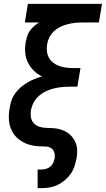

<svg xmlns="http://www.w3.org/2000/svg" viewBox="-20 -755 546 990"><path d="M174 215V119H194Q206 119 218 115.5Q230 112 240 103.5Q250 95 255 83Q260 71 262 60Q264 44 259.5 30Q255 16 243 8.5Q231 1 215.5 0.5Q200 0 185 -0.5Q170 -1 155 -3.5Q140 -6 126 -10.5Q112 -15 99.5 -22Q87 -29 75.5 -38Q64 -47 55.5 -58Q47 -69 40.5 -82Q34 -95 30.5 -109Q27 -123 26 -138Q25 -153 26 -168.5Q27 -184 30 -199Q33 -218 39.5 -237.5Q46 -257 58.5 -274Q71 -291 86.5 -304.5Q102 -318 120.5 -329Q139 -340 157.5 -347.5Q176 -355 196 -361Q172 -373 153.5 -391.5Q135 -410 123.5 -433.5Q112 -457 110 -484.5Q108 -512 113 -541Q116 -555 120.5 -569.5Q125 -584 134.5 -597Q144 -610 156 -620.5Q168 -631 181 -639H108L124 -735H506L490 -639H402Q384 -639 365.5 -637Q347 -635 328 -630Q309 -625 291 -616.5Q273 -608 258.5 -594.5Q244 -581 235 -563Q226 -545 223 -527Q220 -508 222 -490Q224 -472 232.5 -457Q241 -442 254.5 -431.5Q268 -421 284.5 -415Q301 -409 319.5 -406.5Q338 -404 357 -404H395L379 -308H341Q320 -308 299 -306Q278 -304 257.5 -299Q237 -294 217 -284.5Q197 -275 180 -260Q163 -245 153 -225.5Q143 -206 139 -185Q137 -168 139.5 -151Q142 -134 152.5 -121.5Q163 -109 179 -103Q195 -97 212 -96Q229 -95 246.5 -94.5Q264 -94 280.5 -90.5Q297 -87 312 -80Q327 -73 339 -62.5Q351 -52 360 -38.5Q369 -25 373.5 -9Q378 7 378 24.5Q378 42 375 59Q371 80 364.5 101Q358 122 345 140.5Q332 159 314.5 174Q297 189 277 198.5Q257 208 236 211.5Q215 215 194 215Z"/></svg>

Font: Iosevka Curly
Style: Bold Italic
Weight: 700
Italic angle: -9°
Monospace: yes
Designer: Belleve Invis
Foundry: Belleve Invis
Version: Version 22.1.2; ttfautohint (v1.8.4)